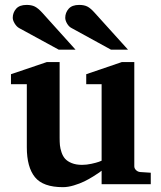

<svg xmlns="http://www.w3.org/2000/svg" viewBox="-20 -754 660 786"><path d="M597.2 0H396V-55.2Q392.6 -52.2 386.5 -47.9Q380.4 -43.5 361.6 -31.7Q342.8 -20 324.7 -11.2Q306.6 -2.4 282.5 4.9Q258.3 12.2 237.8 12.2Q156.2 12.2 123 -28.8Q89.8 -69.8 89.8 -150.9V-409.2H24.9V-450.2L171.9 -500H224.1V-189.9Q224.1 -172.4 225.3 -159.4Q226.6 -146.5 231.9 -130.4Q237.3 -114.3 246.8 -103.8Q256.3 -93.3 273.9 -86.2Q291.5 -79.1 315.9 -79.1Q334.5 -79.1 354.5 -83.5Q374.5 -87.9 385.3 -91.8L396 -96.2V-409.2H333V-450.2L479 -500H529.8V-73.2Q529.8 -64.5 536.9 -57.6Q543.9 -50.8 553.2 -49.8L597.2 -46.9ZM503.9 -550.8H434.1L272.9 -639.2Q262.2 -644.5 254.6 -657.5Q247.1 -670.4 247.1 -681.2Q247.1 -702.1 261 -718Q274.9 -733.9 304.2 -733.9Q324.2 -733.9 337.4 -727.3Q350.6 -720.7 367.2 -702.1ZM289.1 -550.8H220.2L58.1 -639.2Q47.9 -645 40 -658Q32.2 -670.9 32.2 -681.2Q32.2 -702.1 45.9 -718Q59.6 -733.9 88.9 -733.9Q108.9 -733.9 122.3 -727.3Q135.7 -720.7 152.8 -702.1Z"/></svg>

Font: Veleka
Style: Bold
Weight: 700
Designer: Stefan Peev, Context Ltd, 2016; SIL International, 1997-2014.
Foundry: Stefan Peev, Context Ltd, 2016
Version: Version 1.000